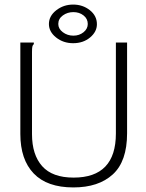

<svg xmlns="http://www.w3.org/2000/svg" viewBox="-20 -809 640 840"><path d="M301 11Q186 11 127.5 -50Q69 -111 69 -223V-623H128V-616Q123 -612 121.5 -605Q120 -598 120 -581V-222Q120 -132 164.5 -82Q209 -32 302 -32Q487 -32 487 -225V-623H536V-226Q536 -103 473.5 -46Q411 11 301 11ZM300 -620Q257 -620 225.5 -645Q194 -670 194 -704Q194 -739 226 -764Q258 -789 300 -789Q342 -789 373 -764.5Q404 -740 404 -703Q404 -670 374 -645Q344 -620 300 -620ZM301 -653Q327 -653 345.5 -668Q364 -683 364 -704Q364 -727 345.5 -741.5Q327 -756 301 -756Q275 -756 255 -741.5Q235 -727 235 -704Q235 -683 255 -668Q275 -653 301 -653Z"/></svg>

Font: Inconsolata Expanded Light
Style: Regular
Weight: 300
Width: 7
Monospace: yes
Designer: Raph Levien, Cyreal, Brenton Simpson
Foundry: Raph Levien, Cyreal, Google
Version: Version 3.001; ttfautohint (v1.8.2.53-6de2)